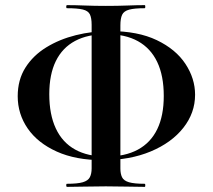

<svg xmlns="http://www.w3.org/2000/svg" viewBox="-20 -693 829 748"><path d="M380.1 -69Q275.3 -69 201.1 -102.5Q126.9 -136 87.9 -192.5Q49 -249 49 -318Q49 -382 79 -429.5Q109 -477 160.3 -508.5Q211.5 -540 275.7 -556Q339.9 -572 407.2 -572Q517 -572 591 -536.5Q665 -501 702.5 -444Q740 -387 740 -324Q740 -253 694.2 -195Q648.5 -137 567.2 -103Q486 -69 380.1 -69ZM394 -83Q467 -83 517 -110Q567 -137 592.5 -189.5Q618 -242 618 -319Q618 -398 592.5 -451.5Q567 -505 517.5 -532.5Q468 -560 395 -560Q322 -560 272.5 -533.5Q223 -507 197.5 -455Q172 -403 172 -326Q172 -247 197.5 -192.5Q223 -138 272.5 -110.5Q322 -83 394 -83ZM241.3 35Q238 35 238 29Q238 23 240.6 23Q282 23 302.5 17Q323 11 330 -2.5Q337 -16 337 -37V-596.5Q337 -623 330.2 -637Q323.3 -651 302.4 -656Q281.5 -661 240.6 -661Q238 -661 238 -667Q238 -673 241.3 -673Q272 -673 310.5 -671.5Q349 -670 392.4 -670Q438 -670 476 -671.5Q514 -673 544 -673Q546 -673 546 -667Q546 -661 544 -661Q504.1 -661 483.4 -655.5Q462.6 -650 455.8 -635.5Q449 -621 449 -594V-36.6Q449 -16 455.5 -2.5Q462 11 482.5 17Q503 23 544 23Q546 23 546 29Q546 35 544 35Q513 35 475.5 34Q438 33 392.3 33Q348.9 33 310.3 34Q271.7 35 241.3 35Z"/></svg>

Font: Cormorant Garamond Light
Style: Regular
Weight: 300
Designer: Christian Thalmann (Catharsis Fonts)
Foundry: Catharsis Fonts
Version: Version 4.001